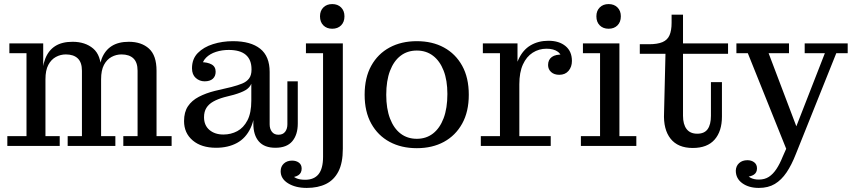

<svg xmlns="http://www.w3.org/2000/svg" viewBox="-20 -716 4189 942"><path d="M16 0V-48H110V-455H26V-503H192V-346L203 -347V-48H273V0ZM312 0V-48H382V-369Q382 -410 361.5 -429.5Q341 -449 303 -449Q277 -449 254 -436.5Q231 -424 217 -397.5Q203 -371 203 -327L186 -326Q186 -387 202 -428Q218 -469 251 -490Q284 -511 336 -511Q398 -511 437 -478Q476 -445 476 -371V-48H546V0ZM585 0V-48H655V-369Q655 -410 634.5 -429.5Q614 -449 576 -449Q550 -449 527 -436.5Q504 -424 490 -397.5Q476 -371 476 -327L463 -326Q463 -387 479 -428Q495 -469 528 -490Q561 -511 612 -511Q674 -511 711 -477.5Q748 -444 748 -369V-48H822V0Z M984 -317Q959 -317 940.5 -333.5Q922 -350 922 -381Q922 -427 950.5 -456Q979 -485 1025 -499.5Q1071 -514 1123 -514Q1210 -514 1256.5 -477Q1303 -440 1303 -363L1214 -376Q1214 -423 1186 -447Q1158 -471 1102 -471Q1069 -471 1039.5 -461.5Q1010 -452 991 -433Q972 -414 968 -383L966 -411Q998 -411 1018 -400Q1038 -389 1038 -364Q1038 -342 1024 -329.5Q1010 -317 984 -317ZM1331 9Q1277 9 1250 -22Q1223 -53 1223 -109V-168H1213V-305H1209L1214 -340V-376L1303 -363V-106Q1303 -84 1314 -69.5Q1325 -55 1346 -55Q1368 -55 1379 -69.5Q1390 -84 1390 -106V-317H1441V-110Q1441 -55 1414 -23Q1387 9 1331 9ZM1040 9Q968 9 925.5 -27Q883 -63 883 -122Q883 -166 902 -194.5Q921 -223 955.5 -241Q990 -259 1034 -270L1115 -289Q1146 -297 1168 -306Q1190 -315 1202 -331Q1214 -347 1214 -374L1218 -305H1213Q1205 -286 1185 -274Q1165 -262 1127 -251L1080 -239Q1048 -230 1026 -217.5Q1004 -205 992.5 -186.5Q981 -168 981 -141Q981 -101 1007.5 -78.5Q1034 -56 1076 -56Q1113 -56 1144 -72.5Q1175 -89 1194 -125.5Q1213 -162 1213 -222L1232 -217Q1233 -138 1209.5 -88Q1186 -38 1142.5 -14.5Q1099 9 1040 9Z M1565 53V-455H1481V-503H1662V14ZM1413 72Q1433 72 1446.5 82Q1460 92 1460 111Q1460 133 1444 143.5Q1428 154 1402 154L1410 134Q1415 150 1432.5 158Q1450 166 1477 166L1485 206Q1430 206 1393.5 183.5Q1357 161 1357 124Q1357 101 1372.5 86.5Q1388 72 1413 72ZM1477 166Q1521 166 1543 138.5Q1565 111 1565 53L1662 14Q1662 83 1640.5 125Q1619 167 1579.5 186.5Q1540 206 1485 206ZM1610 -575Q1583 -575 1566.5 -591.5Q1550 -608 1550 -636Q1550 -663 1566.5 -679.5Q1583 -696 1610 -696Q1637 -696 1653.5 -679.5Q1670 -663 1670 -636Q1670 -608 1653.5 -591.5Q1637 -575 1610 -575Z M2025 11Q1949 11 1891.5 -20Q1834 -51 1801.5 -109.5Q1769 -168 1769 -251Q1769 -335 1801.5 -393.5Q1834 -452 1891.5 -483Q1949 -514 2025 -514Q2101 -514 2158 -483Q2215 -452 2247.5 -393.5Q2280 -335 2280 -251Q2280 -168 2247.5 -109.5Q2215 -51 2158 -20Q2101 11 2025 11ZM2025 -35Q2071 -35 2104.5 -61Q2138 -87 2156.5 -136Q2175 -185 2175 -255Q2175 -322 2156.5 -369.5Q2138 -417 2104.5 -442.5Q2071 -468 2025 -468Q1979 -468 1945.5 -442.5Q1912 -417 1893.5 -368.5Q1875 -320 1875 -251Q1875 -183 1893.5 -134.5Q1912 -86 1945.5 -60.5Q1979 -35 2025 -35Z M2339 0V-48H2433V-455H2349V-503H2519V-331L2528 -333V-48H2682V0ZM2501 -303Q2502 -377 2523.5 -424Q2545 -471 2583 -493.5Q2621 -516 2671 -516Q2723 -516 2754.5 -490Q2786 -464 2786 -417Q2786 -388 2769.5 -368.5Q2753 -349 2724 -349Q2699 -349 2684 -362.5Q2669 -376 2669 -397Q2669 -423 2687.5 -436.5Q2706 -450 2743 -448L2738 -418Q2737 -447 2717 -462Q2697 -477 2661 -477Q2624 -477 2593.5 -457.5Q2563 -438 2545.5 -399.5Q2528 -361 2528 -303Z M2830 0V-48H2924V-455H2840V-503H3019V-48H3102V0ZM2966 -575Q2939 -575 2922.5 -591.5Q2906 -608 2906 -636Q2906 -663 2922.5 -679.5Q2939 -696 2966 -696Q2993 -696 3009.5 -679.5Q3026 -663 3026 -636Q3026 -608 3009.5 -591.5Q2993 -575 2966 -575Z M3379 10Q3306 10 3270 -35.5Q3234 -81 3238 -162L3245 -452H3119V-499H3164Q3206 -499 3230.5 -509.5Q3255 -520 3265 -543.5Q3275 -567 3275 -604V-644H3331V-148Q3331 -106 3348.5 -83Q3366 -60 3401 -60Q3436 -60 3452 -82.5Q3468 -105 3468 -148V-313H3522V-144Q3522 -72 3486 -31Q3450 10 3379 10ZM3331 -452V-503H3552V-452Z M3703 165Q3732 165 3752.5 151.5Q3773 138 3789.5 113Q3806 88 3820 53L3866 -51L3876 -68L4027 -455H3928V-503H4139V-455H4083L3885 39Q3864 93 3839 130Q3814 167 3781.5 186.5Q3749 206 3703 206ZM3853 53 3649 -455H3593V-503H3851V-455H3751L3897 -70ZM3647 70Q3667 70 3680.5 80.5Q3694 91 3694 110Q3694 131 3678.5 141Q3663 151 3638 152L3639 127Q3644 146 3661 155.5Q3678 165 3703 165V206Q3654 206 3622 183Q3590 160 3590 121Q3591 98 3606.5 84Q3622 70 3647 70Z"/></svg>

Font: Montagu Slab
Style: Regular
Weight: 400
Version: Version 1.000